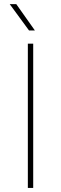

<svg xmlns="http://www.w3.org/2000/svg" viewBox="-20 -926 301 946"><path d="M143.6 -710.9V0H117.2V-710.9ZM60.1 -905.8 151.9 -775.9H123L27.8 -905.8Z"/></svg>

Font: Vazirmatn RD Thin
Style: Regular
Weight: 100
Designer: Saber Rastikerdar
Foundry: Saber Rastikerdar
Version: Version 32.102